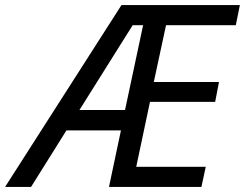

<svg xmlns="http://www.w3.org/2000/svg" viewBox="-78 -734 962 754"><path d="M-58 0 399 -714H864L848 -635H574L526 -412H782L767 -334H511L457 -79H730L713 0H350L397 -222H183L44 0ZM234 -302H413L484 -635H443Z"/></svg>

Font: Manna Sans
Style: Italic
Weight: 400
Italic angle: -12°
Designer: Monotype Design Team
Foundry: Monotype Imaging Inc.
Version: Version 2.001.1; ttfautohint (v1.8.2)